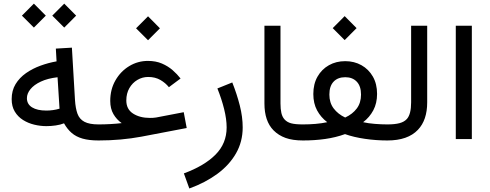

<svg xmlns="http://www.w3.org/2000/svg" viewBox="-20 -785 2740 1073"><path d="M301.6 -353.3 312.7 -177.7Q295.3 -172.4 275.8 -169.7Q256.3 -167.1 239.1 -167.1Q188 -167.1 159.2 -185Q130.4 -202.9 130.4 -236.3Q130.4 -262.4 150.3 -286.8Q170.2 -311.3 208.4 -329.1Q246.6 -347 301.6 -353.3ZM531.2 0V-89.7H530.8Q479.3 -89.7 451.6 -104.5Q423.9 -119.3 412.9 -149.6Q402 -179.9 399.1 -225.8L381.8 -518.7L292.1 -513.4L296.1 -442.1Q250.7 -434.2 206.3 -418Q161.9 -401.9 125.3 -376.3Q88.7 -350.6 67 -314.8Q45.2 -278.9 45.2 -231.1Q45.2 -190.2 62.7 -161.3Q80.1 -132.4 108.8 -114.4Q137.4 -96.5 171.5 -88.3Q205.7 -80.1 239.1 -80.1Q265 -80.1 291.1 -83.9Q317.3 -87.6 337.8 -95.8Q356.1 -63.2 380.6 -42Q405.2 -20.8 441.5 -10.4Q477.9 0 530.8 0ZM272.1 -697.6 339 -630.9 405.6 -697.6 339 -764.7ZM102.5 -697.6 169.4 -630.9 236 -697.6 169.4 -764.7Z M685.9 -223.4Q685.9 -262.8 702.9 -292.4Q719.9 -322 747.8 -338.4Q775.6 -354.9 808.2 -354.9Q847.5 -354.9 876.5 -338Q905.6 -321.1 923.8 -297.7L989.1 -346.3Q970.6 -370.2 944.9 -392.7Q919.1 -415.2 885 -429.9Q851 -444.6 806.8 -444.6Q750.1 -444.6 702.1 -415.5Q654 -386.4 625.1 -335.8Q596.1 -285.3 596.1 -220.9Q596.1 -177.8 614 -147.2Q631.8 -116.7 660 -97Q630.4 -93.4 597 -91.6Q563.7 -89.7 531.2 -89.7Q512.5 -89.7 499.5 -76.6Q486.5 -63.5 486.5 -45.1Q486.5 -26.7 499.5 -13.3Q512.5 0 531.2 0Q593.4 0 654 -5.4Q714.5 -10.9 769.4 -21.1L1023.4 -69.6L1006.8 -158L852.6 -128.4Q844.5 -127 835.5 -126.5Q826.5 -126 817.6 -126Q761.5 -126 723.7 -150.3Q685.9 -174.6 685.9 -223.4ZM740.4 -626.8 807.3 -560.1 873.8 -626.8 807.3 -693.9Z M1194.9 -290.7Q1218.4 -232.3 1232.5 -175.7Q1246.6 -119.1 1246.6 -72.9Q1246.6 16.8 1184.1 79.5Q1121.7 142.1 1007.6 184L1038.1 268.4Q1128 235.7 1194.9 186.4Q1261.8 137.1 1299 72Q1336.3 6.8 1336.3 -72.9Q1336.3 -131.8 1320.1 -195.6Q1303.9 -259.3 1278.1 -324.2Z M1457.8 -641V-206.7Q1457.8 -108.3 1508.4 -56.8Q1536.5 -28.4 1576 -14.2Q1615.6 0 1672.7 0H1673.2V-89.7H1672.7Q1629.9 -89.7 1606.9 -95.9Q1583.8 -102.1 1569.5 -118.3Q1557.5 -132.1 1552.5 -153.6Q1547.5 -175.1 1547.5 -206.7V-641Z M1673.3 -89.7Q1654.7 -89.7 1641.5 -76.7Q1628.2 -63.7 1628.2 -45.1Q1628.2 -26.5 1641.5 -13.2Q1654.7 0 1673.3 0Q1738.6 0 1797.6 -8.4Q1856.6 -16.8 1908.1 -35.5Q1957.4 -18.1 2019.4 -9.1Q2081.5 0 2144.4 0H2144.9V-89.7H2144.4Q2111 -89.7 2074.4 -92.7Q2037.9 -95.6 2009.4 -102.1Q2045.2 -129.2 2066.3 -168.7Q2087.3 -208.3 2087.3 -260.3Q2087.3 -316 2063.8 -357Q2040.3 -398 2000 -420.6Q1959.7 -443.2 1909.4 -443.2Q1858.3 -443.2 1818.1 -420.5Q1777.8 -397.8 1754.4 -356.7Q1731 -315.6 1731 -259.6Q1731 -207 1752.1 -168Q1773.2 -129 1808.8 -102.1Q1777.8 -95.5 1743.4 -92.6Q1709.1 -89.7 1673.3 -89.7ZM1909 -128.2Q1868.7 -147.3 1844.7 -179Q1820.7 -210.8 1820.7 -256.5Q1820.7 -303.6 1844.2 -328.5Q1867.7 -353.5 1909.4 -353.5Q1950.3 -353.5 1973.9 -328.4Q1997.6 -303.4 1997.6 -256.5Q1997.6 -210.4 1974 -178.9Q1950.4 -147.3 1909 -128.2ZM1839.4 -627.8 1906.2 -561 1972.8 -627.8 1906.2 -694.9Z M2367.4 -213.1V-641H2277.6V-213.1Q2277.6 -146.9 2254.2 -120.5Q2239.5 -103.9 2213.1 -96.8Q2186.8 -89.7 2145 -89.7Q2126.7 -89.7 2113.3 -76.6Q2099.9 -63.4 2099.9 -45.1Q2099.9 -26.8 2113.3 -13.4Q2126.7 0 2145 0Q2259.1 0 2315.6 -59.6Q2367.4 -113.8 2367.4 -213.1Z M2616.9 -7.9V-641H2527.2V-7.9Z"/></svg>

Font: Estedad-VF-FD Black
Style: Regular
Weight: 900
Designer: Amin Abedi
Version: Version 4.000